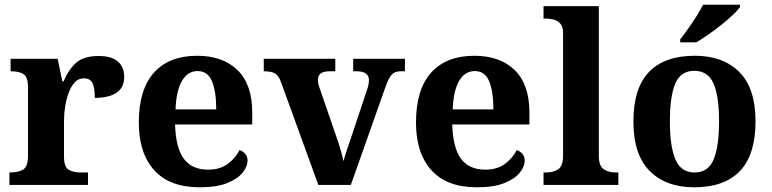

<svg xmlns="http://www.w3.org/2000/svg" viewBox="-20 -786 3279 816"><path d="M20 0V-53H24Q58 -53 78.5 -65.5Q99 -78 99 -125V-415Q99 -459 80 -471Q61 -483 28 -483H25V-536H225L245 -440H250Q273 -493 305 -520.5Q337 -548 399 -548Q456 -548 482 -523.5Q508 -499 508 -460Q508 -414 475.5 -392Q443 -370 383 -370Q383 -411 373.5 -432Q364 -453 336 -453Q313 -453 297.5 -436Q282 -419 272 -392Q262 -365 257 -333.5Q252 -302 252 -273V-120Q252 -76 272 -64.5Q292 -53 322 -53H354V0Z M829 10Q701 10 635.5 -62.5Q570 -135 570 -265Q570 -406 634.5 -477.5Q699 -549 818 -549Q927 -549 989.5 -488Q1052 -427 1052 -308V-257H724Q727 -157 761.5 -111Q796 -65 864 -65Q915 -65 948 -89.5Q981 -114 998 -148Q1012 -144 1022 -132.5Q1032 -121 1032 -104Q1032 -78 1011 -52Q990 -26 945.5 -8Q901 10 829 10ZM899 -321Q899 -397 881 -440.5Q863 -484 820 -484Q778 -484 753.5 -442.5Q729 -401 726 -321Z M1175 -435Q1165 -464 1149.5 -473.5Q1134 -483 1101 -483V-536H1405V-483H1380Q1331 -483 1331 -447Q1331 -437 1333.5 -427Q1336 -417 1340 -407L1405 -218Q1429 -152 1440 -101Q1445 -121 1454 -148Q1463 -175 1471 -198L1538 -399Q1543 -412 1545.5 -423.5Q1548 -435 1548 -447Q1548 -463 1535.5 -473Q1523 -483 1496 -483H1481V-536H1701V-483H1681Q1658 -483 1644.5 -468.5Q1631 -454 1616 -410L1471 0H1333Z M2007 10Q1879 10 1813.5 -62.5Q1748 -135 1748 -265Q1748 -406 1812.5 -477.5Q1877 -549 1996 -549Q2105 -549 2167.5 -488Q2230 -427 2230 -308V-257H1902Q1905 -157 1939.5 -111Q1974 -65 2042 -65Q2093 -65 2126 -89.5Q2159 -114 2176 -148Q2190 -144 2200 -132.5Q2210 -121 2210 -104Q2210 -78 2189 -52Q2168 -26 2123.5 -8Q2079 10 2007 10ZM2077 -321Q2077 -397 2059 -440.5Q2041 -484 1998 -484Q1956 -484 1931.5 -442.5Q1907 -401 1904 -321Z M2290 0V-53H2302Q2332 -53 2352.5 -67Q2373 -81 2373 -124V-646Q2373 -673 2361 -686Q2349 -699 2332.5 -703Q2316 -707 2302 -707H2290V-760H2525V-124Q2525 -81 2545.5 -67Q2566 -53 2596 -53H2608V0Z M2930 10Q2810 10 2741 -59.5Q2672 -129 2672 -270Q2672 -411 2738 -480Q2804 -549 2933 -549Q3053 -549 3122 -480Q3191 -411 3191 -270Q3191 -129 3125 -59.5Q3059 10 2930 10ZM2932 -53Q2990 -53 3013 -108.5Q3036 -164 3036 -270Q3036 -377 3012.5 -431Q2989 -485 2931 -485Q2873 -485 2850 -431Q2827 -377 2827 -270Q2827 -164 2850.5 -108.5Q2874 -53 2932 -53ZM2871 -619Q2886 -638 2904.5 -664Q2923 -690 2940 -717Q2957 -744 2968 -766H3125V-756Q3116 -743 3095 -723Q3074 -703 3046.5 -681Q3019 -659 2991 -639.5Q2963 -620 2939 -606H2871Z"/></svg>

Font: Noto Serif Ethiopic
Style: Bold
Weight: 700
Designer: Monotype Design Team
Foundry: Monotype Imaging Inc.
Version: Version 2.102; ttfautohint (v1.8.4.7-5d5b)